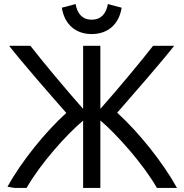

<svg xmlns="http://www.w3.org/2000/svg" viewBox="-20 -923 906 947"><path d="M432 -755C511 -755 567 -802 580 -885L512 -903C504 -856 479 -826 432 -826C386 -826 361 -856 353 -903L285 -885C298 -802 354 -755 432 -755ZM111 4C179 -115 308 -260 390 -328V4H475V-329C555 -261 686 -115 754 4H853C783 -123 662 -273 558 -367C631 -451 769 -608 839 -697H735C684 -631 559 -480 475 -386V-697H390V-386C303 -484 185 -626 130 -697H25C94 -609 233 -450 307 -366C204 -273 85 -126 17 -2L52 4Z"/></svg>

Font: Repo
Style: Regular
Weight: 400
Designer: Stefan Peev
Foundry: Context Ltd
Version: Version 0.000